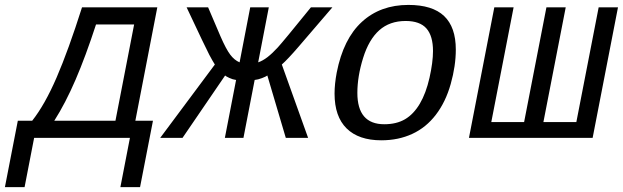

<svg xmlns="http://www.w3.org/2000/svg" viewBox="-99 -558 2521 777"><path d="M443.8 -459H289.6Q247.6 -330.1 206.8 -235.4Q166 -140.6 120.6 -69.3H368.2ZM467.8 199.2H388.2L426.8 0H39.1L0.5 199.2H-79.1L-26.9 -69.3H31.2Q82.5 -134.3 130.1 -244.4Q177.7 -354.5 232.9 -528.3H537.6L448.7 -69.3H520Z M811 0 856.4 -234.4Q842.3 -236.3 828.9 -242.7Q815.4 -249 812 -252.4L639.6 0H549.3L770.5 -296.9Q761.7 -310.5 748 -336.2Q734.4 -361.8 656.2 -528.3H743.2L793 -411.6Q815.9 -358.9 832.8 -336.7Q849.6 -314.5 870.6 -305.7L913.6 -528.3H988.8L945.8 -305.7Q964.4 -312 983.9 -327.1Q1003.4 -342.3 1025.1 -366Q1046.9 -389.6 1159.2 -528.3H1246.1L1109.9 -369.6Q1065.4 -317.9 1041.5 -296.9L1147.9 0H1057.6L982.9 -252.4Q977.1 -248 961.2 -241.9Q945.3 -235.8 931.6 -234.4L886.2 0Z M1444.3 9.8Q1352.5 9.8 1303.7 -38.3Q1254.9 -86.4 1254.9 -179.2Q1254.9 -217.8 1263.7 -264.6Q1290.5 -400.9 1365.5 -469.5Q1440.4 -538.1 1553.7 -538.1Q1650.9 -538.1 1698.2 -493.2Q1745.6 -448.2 1745.6 -357.4Q1745.6 -291.5 1725.1 -218.5Q1704.6 -145.5 1665 -93.8Q1625.5 -42 1569.3 -16.1Q1513.2 9.8 1444.3 9.8ZM1653.3 -351.6Q1653.3 -412.6 1626.7 -442.9Q1600.1 -473.1 1542.5 -473.1Q1478 -473.1 1435.8 -435.5Q1393.6 -397.9 1370.4 -323.2Q1347.2 -248.5 1347.2 -182.1Q1347.2 -55.2 1456.1 -55.2Q1505.4 -55.2 1540 -75.4Q1574.7 -95.7 1599.9 -138.2Q1625 -180.7 1639.2 -243.4Q1653.3 -306.2 1653.3 -351.6Z M1798.8 0 1901.4 -528.3H1979.5L1889.2 -64H2022L2112.3 -528.3H2190.4L2100.1 -64H2233.4L2323.7 -528.3H2401.9L2299.3 0Z"/></svg>

Font: Cousine
Style: Italic
Weight: 400
Italic angle: -12°
Monospace: yes
Designer: Steve Matteson
Foundry: Monotype Imaging Inc.
Version: Version 1.21